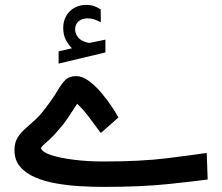

<svg xmlns="http://www.w3.org/2000/svg" viewBox="-20 -751 892 771"><path d="M269 -557.1Q253.4 -572.8 243.7 -592.3Q233.9 -611.8 233.9 -638.2Q233.9 -657.2 239.3 -672.4Q244.6 -687.5 253.9 -698.7Q267.1 -714.8 285.9 -723.1Q304.7 -731.4 324.7 -731.4Q345.2 -731.4 357.9 -726.6Q370.6 -721.7 384.3 -713.4L384.8 -661.6Q370.1 -669.4 358.2 -673.3Q346.2 -677.2 331.5 -677.2Q322.8 -677.2 312.7 -674.6Q302.7 -671.9 294.9 -665Q281.7 -653.3 281.7 -631.8Q282.2 -616.2 292.7 -602.1Q303.2 -587.9 327.1 -581.1Q329.6 -580.6 332 -579.6Q334.5 -578.6 337.4 -578.6Q339.8 -578.6 341.8 -579.1L403.3 -591.8V-540.5L215.3 -495.6V-544.9ZM384.8 -216.8Q364.3 -243.7 340.8 -275.9Q317.4 -308.1 290 -334.5Q276.9 -314.9 267.8 -300.8Q258.8 -286.6 249.3 -272.5Q239.7 -258.3 223.6 -239.3Q197.8 -208 180.9 -192.6Q164.1 -177.2 155.5 -169.9Q147 -162.6 144.5 -155.8Q149.9 -139.6 186.3 -127.9Q222.7 -116.2 277.8 -109.4Q333 -102.5 394.5 -102.5Q546.9 -102.5 651.6 -115.7Q756.3 -128.9 810.1 -136.7L814 -30.3Q765.6 -23.4 657 -12Q548.3 -0.5 395.5 -0.5Q350.6 -0.5 301 -3.4Q251.5 -6.3 204.8 -14.6Q158.2 -22.9 120.6 -39.1Q83 -55.2 60.5 -81.8Q38.1 -108.4 38.1 -147.9Q38.1 -175.8 48.8 -195.1Q59.6 -214.4 77.4 -230.7Q95.2 -247.1 116.5 -265.6Q137.7 -284.2 158.2 -311Q191.9 -354.5 209.5 -384.5Q227.1 -414.6 242.4 -429.9Q257.8 -445.3 285.2 -445.3Q311.5 -445.3 338.6 -424.8Q365.7 -404.3 389.6 -375.2Q413.6 -346.2 431.2 -319.3Q448.7 -292.5 455.6 -279.3Z"/></svg>

Font: Vazir Medium FD-WOL-UI
Style: Medium-FD-WOL-UI
Weight: 500
Designer: Saber Rastikerdar
Foundry: Saber Rastikerdar
Version: Version 30.0.0